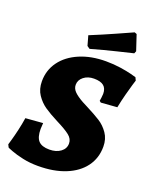

<svg xmlns="http://www.w3.org/2000/svg" viewBox="-158 -951 856 1054"><g transform="rotate(20 269.5 -423.5)"><path d="M9 -28 1 -44Q3 -51 10 -75Q17 -99 26 -138Q35 -177 40 -211L141 -219Q139 -193 139 -184Q139 -136 158.5 -115Q178 -94 222 -94Q262 -94 287.5 -113Q313 -132 313 -162Q313 -189 288.5 -208.5Q264 -228 210 -255Q161 -280 130.5 -301Q100 -322 78 -354.5Q56 -387 56 -433Q56 -498 93 -548.5Q130 -599 197 -627.5Q264 -656 350 -656Q395 -656 435 -650Q475 -644 500 -637.5Q525 -631 531 -629L539 -612Q537 -606 530 -583Q523 -560 512.5 -520Q502 -480 494 -440L400 -433L391 -440Q392 -445 394 -459.5Q396 -474 396 -482Q396 -514 377.5 -529Q359 -544 321 -544Q285 -544 261 -525Q237 -506 237 -478Q237 -456 254.5 -438.5Q272 -421 306 -402L337 -386Q388 -360 419.5 -340Q451 -320 473.5 -287.5Q496 -255 496 -210Q496 -143 459 -93Q422 -43 354 -15.5Q286 12 194 12Q146 12 105 3Q64 -6 36.5 -16.5Q9 -27 9 -28ZM241 -689 225 -700 209 -757Q280 -786 351.5 -818Q423 -850 443 -859L456 -854L486 -764L480 -750Q459 -745 387 -727.5Q315 -710 241 -689Z"/></g></svg>

Font: Alegreya SC ExtraBold
Style: Italic
Weight: 800
Italic angle: -7°
Designer: Juan Pablo del Peral
Foundry: Huerta Tipografica
Version: Version 2.007; ttfautohint (v1.6)